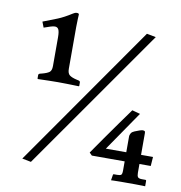

<svg xmlns="http://www.w3.org/2000/svg" viewBox="-81 -714 821 870"><g transform="rotate(10 330.0 -279.0)"><path d="M138 -383V-515Q138 -540 133 -550.5Q128 -561 116 -561Q108 -561 95.5 -557Q83 -553 66 -547L56 -573Q93 -587 121.5 -598.5Q150 -610 186 -633Q189 -635 193.5 -637Q198 -639 203 -639Q213 -639 213 -633Q213 -633 212 -615Q211 -597 211 -576V-383Q211 -362 221.5 -354Q232 -346 254 -341L263 -339Q271 -337 271 -331V-315L269 -313Q269 -313 253 -313.5Q237 -314 215 -314.5Q193 -315 173 -315Q156 -315 134 -314.5Q112 -314 96.5 -313.5Q81 -313 81 -313L79 -315V-331Q79 -337 87 -339L95 -341Q118 -347 128 -354.5Q138 -362 138 -383ZM532 -601 574 -593 115 62 74 54ZM601 -157V-56H656L653 -14H601V27Q601 41 605.5 46.5Q610 52 624 52H640Q644 52 644 56V81Q644 81 630 80.5Q616 80 597 80Q578 80 562 80Q548 80 530 80Q512 80 499.5 80.5Q487 81 487 81L491 56Q491 52 495 52H510Q524 52 528.5 48Q533 44 533 28V-14H382L370 -26Q393 -59 421.5 -100Q450 -141 478.5 -180.5Q507 -220 527 -248L564 -238L439 -56H533V-129Q533 -134 535.5 -139Q538 -144 539 -146Q543 -151 553.5 -155.5Q564 -160 574.5 -163.5Q585 -167 589 -167Q593 -167 597 -165.5Q601 -164 601 -157Z"/></g></svg>

Font: Libertinus Serif SemiBold
Style: Regular
Weight: 600
Designer: Philipp H. Poll, Khaled Hosny
Foundry: Caleb Maclennan
Version: Version 7.051;RELEASE